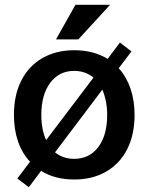

<svg xmlns="http://www.w3.org/2000/svg" viewBox="-20 -732 618 799"><path d="M540 -254Q540 -172 509.5 -111.5Q479 -51 422 -18Q365 15 289 15Q208 15 151 -21L100 47L52 11L105 -59Q72 -94 55 -143.5Q38 -193 38 -254Q38 -336 68.5 -396.5Q99 -457 156 -490Q213 -523 289 -523Q369 -523 428 -487L479 -555L527 -518L474 -448Q506 -413 523 -363.5Q540 -314 540 -254ZM152 -254Q152 -192 172 -149L369 -409Q335 -437 289 -437Q226 -437 189 -387.5Q152 -338 152 -254ZM426 -254Q426 -311 406 -359L209 -98Q242 -71 289 -71Q352 -71 389 -120Q426 -169 426 -254ZM213 -568 294 -712H438L306 -568Z"/></svg>

Font: CST
Style: Medium
Weight: 500
Version: Version 1.00